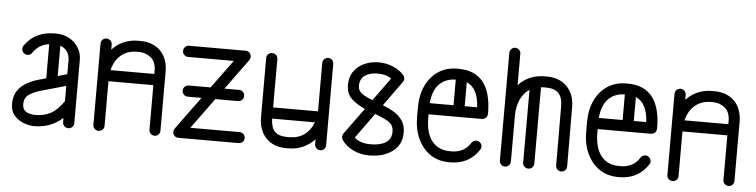

<svg xmlns="http://www.w3.org/2000/svg" viewBox="-43 -857 4180 1061"><g transform="rotate(5 2047.0 -326.5)"><path d="M387 -30Q387 -18 378 -9Q369 0 356 0Q343 0 334 -9Q325 -18 325 -30V-54Q258 5 169 5H167Q142 5 111.5 -5.5Q81 -16 58 -41Q35 -66 35 -109V-112Q36 -154 55.5 -181.5Q75 -209 105.5 -226Q136 -243 168 -252L211 -264V-453Q155 -447 121 -397Q111 -384 96 -384Q83 -384 74 -393.5Q65 -403 65 -415Q65 -427 71 -434Q99 -474 140.5 -494.5Q182 -515 233 -515H244Q284 -515 316 -498Q348 -481 367.5 -450.5Q387 -420 387 -381ZM325 -374Q325 -402 311 -422Q297 -442 273 -450V-282L325 -297ZM167 -57H169Q217 -57 254 -77Q291 -97 325 -147V-232L184 -192Q147 -181 122 -164Q97 -147 97 -112V-109Q97 -88 108.5 -76.5Q120 -65 136.5 -61Q153 -57 167 -57Z M555 -30Q555 -18 546 -9Q537 0 524 0Q511 0 502 -9Q493 -18 493 -30V-481Q493 -494 502 -503Q511 -512 524 -512Q537 -512 546 -503Q555 -494 555 -481V-453Q582 -483 619 -499Q656 -515 699 -515H711Q782 -515 823.5 -472.5Q865 -430 865 -356V-30Q865 -18 856.5 -9Q848 0 835 0Q822 0 813 -9Q804 -18 804 -30V-278H555ZM699 -454Q646 -454 610 -424Q574 -394 561 -340H804V-356Q804 -407 775.5 -430.5Q747 -454 708 -454Z M999 -231Q986 -231 977 -240Q968 -249 968 -262Q968 -275 977 -284Q986 -293 999 -293H1120L1235 -450H982Q969 -450 960 -459Q951 -468 951 -481Q951 -494 960 -503Q969 -512 982 -512H1295Q1296 -512 1296 -512Q1309 -512 1317.5 -503Q1326 -494 1326 -481Q1326 -478 1326 -478Q1326 -476 1326 -476Q1325 -473 1325 -471Q1324 -471 1324 -471Q1324 -468 1323 -467Q1322 -466 1321.5 -465Q1321 -464 1322 -465Q1322 -465 1321 -464L1320 -462L1197 -293H1278Q1291 -293 1300 -284Q1309 -275 1309 -262Q1309 -249 1300 -240Q1291 -231 1278 -231H1152L1028 -61H1301Q1314 -61 1323 -52Q1332 -43 1332 -30Q1332 -18 1323 -9Q1314 0 1301 0H967Q967 0 966 0Q966 0 965 0Q963 0 961 0Q958 -1 956 -2Q956 -2 956 -2Q954 -2 952 -4Q952 -4 951 -4Q949 -5 948 -6Q948 -6 947 -7Q946 -8 945 -9Q944 -10 943 -11Q943 -11 942 -12Q941 -13 940 -15Q940 -15 940 -16Q939 -18 938 -20Q938 -20 938 -21Q937 -23 937 -24.5Q937 -26 937 -25Q936 -28 936 -30Q936 -31 936 -31Q936 -33 937 -34Q937 -35 937 -36Q937 -39 938 -41Q938 -41 938 -41Q939 -43 939 -43Q941 -47 943 -50L1075 -231Z M1784 -30Q1784 -18 1775.5 -9Q1767 0 1754 0Q1741 0 1732 -9Q1723 -18 1723 -30V-58Q1696 -29 1659 -12Q1622 5 1578 5H1566Q1495 5 1453.5 -38Q1412 -81 1412 -155V-481Q1412 -494 1421 -503Q1430 -512 1443 -512Q1456 -512 1465 -503Q1474 -494 1474 -481V-213H1722Q1723 -221 1723 -231V-481Q1723 -494 1732 -503Q1741 -512 1754 -512Q1767 -512 1775.5 -503Q1784 -494 1784 -481ZM1566 -57H1578Q1626 -57 1660.5 -82Q1695 -107 1711 -151H1474Q1475 -102 1496.5 -79.5Q1518 -57 1566 -57Z M1874 -66Q1868 -75 1868 -85Q1868 -85 1868 -85Q1868 -96 1875 -105L1980 -249Q1936 -268 1905.5 -296Q1875 -324 1875 -373Q1875 -418 1897 -449Q1919 -480 1955.5 -496Q1992 -512 2034 -512Q2076 -512 2113 -496.5Q2150 -481 2173 -455Q2182 -445 2182 -433Q2182 -423 2175 -414L2077 -278Q2111 -265 2140 -247.5Q2169 -230 2187 -203.5Q2205 -177 2205 -137Q2205 -69 2154 -32Q2103 5 2027 5Q1978 5 1937.5 -14Q1897 -33 1874 -66ZM1936 -373Q1936 -346 1958 -330.5Q1980 -315 2017 -301L2110 -429Q2080 -450 2034 -450Q1991 -450 1963.5 -431.5Q1936 -413 1936 -373ZM2143 -137Q2143 -173 2115 -191Q2087 -209 2039 -226L1938 -86Q1971 -57 2027 -57Q2082 -57 2112.5 -76.5Q2143 -96 2143 -137Z M2634 -79Q2578 4 2476 4H2469Q2409 4 2365 -25.5Q2321 -55 2296 -108Q2271 -161 2271 -231V-281Q2271 -352 2296 -404.5Q2321 -457 2365.5 -486Q2410 -515 2469 -515H2476Q2658 -515 2660 -286Q2660 -250 2624 -250H2333V-231Q2333 -146 2368.5 -101.5Q2404 -57 2469 -57H2476Q2548 -57 2583 -114Q2593 -128 2609 -128Q2622 -128 2631 -118.5Q2640 -109 2640 -97Q2640 -87 2634 -79ZM2466 -454Q2408 -453 2374 -417Q2340 -381 2334 -312H2466ZM2597 -312Q2592 -417 2528 -445V-312Z M2809 -30Q2809 -17 2800 -8Q2791 1 2778 1Q2766 1 2757 -8Q2748 -17 2748 -30V-628Q2748 -640 2757 -649Q2766 -658 2778 -658Q2791 -658 2800 -649Q2809 -640 2809 -628V-453Q2836 -483 2873 -499Q2910 -515 2954 -515H2965Q3036 -515 3078 -472.5Q3120 -430 3120 -356L3121 -30Q3121 -17 3112 -8Q3103 1 3090 1Q3078 1 3069 -8Q3060 -17 3060 -30L3059 -356Q3059 -407 3036.5 -430.5Q3014 -454 2965 -454H2954Q2946 -454 2939 -453V-30Q2939 -17 2930 -8Q2921 1 2908 1Q2895 1 2886 -8Q2877 -17 2877 -30V-433Q2845 -413 2827 -374Q2809 -335 2809 -281Z M3572 -79Q3516 4 3414 4H3407Q3347 4 3303 -25.5Q3259 -55 3234 -108Q3209 -161 3209 -231V-281Q3209 -352 3234 -404.5Q3259 -457 3303.5 -486Q3348 -515 3407 -515H3414Q3596 -515 3598 -286Q3598 -250 3562 -250H3271V-231Q3271 -146 3306.5 -101.5Q3342 -57 3407 -57H3414Q3486 -57 3521 -114Q3531 -128 3547 -128Q3560 -128 3569 -118.5Q3578 -109 3578 -97Q3578 -87 3572 -79ZM3404 -454Q3346 -453 3312 -417Q3278 -381 3272 -312H3404ZM3535 -312Q3530 -417 3466 -445V-312Z M3739 -30Q3739 -18 3730 -9Q3721 0 3708 0Q3695 0 3686 -9Q3677 -18 3677 -30V-481Q3677 -494 3686 -503Q3695 -512 3708 -512Q3721 -512 3730 -503Q3739 -494 3739 -481V-453Q3766 -483 3803 -499Q3840 -515 3883 -515H3895Q3966 -515 4007.5 -472.5Q4049 -430 4049 -356V-30Q4049 -18 4040.5 -9Q4032 0 4019 0Q4006 0 3997 -9Q3988 -18 3988 -30V-278H3739ZM3883 -454Q3830 -454 3794 -424Q3758 -394 3745 -340H3988V-356Q3988 -407 3959.5 -430.5Q3931 -454 3892 -454Z"/></g></svg>

Font: Libertine Sup Medium
Style: Regular
Weight: 500
Designer: Bastien Sozeau
Foundry: NBR — Bastien Sozeau
Version: Version 2.003; ttfautohint (v1.8.4.7-5d5b);gftools[0.9.33]